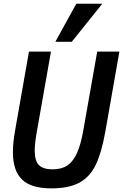

<svg xmlns="http://www.w3.org/2000/svg" viewBox="-20 -1004 663 1034"><path d="M49.5 -184.5Q49.5 -233.5 61 -299.5L136 -726H254.5L178.5 -295.5Q167 -232 167 -192.5Q167 -138 189.5 -115Q212 -92 264 -92Q311.5 -92 343 -113.2Q374.5 -134.5 395 -180.5Q415.5 -226.5 429 -304L503.5 -726H623L546.5 -291Q526.5 -180.5 495.5 -116Q464.5 -51.5 407.8 -20.5Q351 10.5 256.5 10.5Q148 10.5 98.8 -37Q49.5 -84.5 49.5 -184.5ZM278 -779 391 -984H531L366.5 -779Z"/></svg>

Font: JuliaMono SemiBold
Style: Italic
Weight: 600
Italic angle: -9°
Monospace: yes
Designer: cormullion
Foundry: corm
Version: Version 0.056; ttfautohint (v1.8.4)